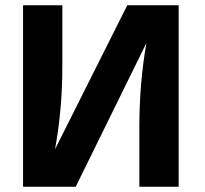

<svg xmlns="http://www.w3.org/2000/svg" viewBox="-20 -713 783 733"><path d="M68 0V-693H218V-458Q218 -295 190 -143L466 -693H662V0H512V-230Q512 -394 539 -549L269 0Z"/></svg>

Font: Fix15 Mono
Style: Bold
Weight: 700
Designer: Carrois Corporate & Edenspiekermann AG
Foundry: Carrois Corporate GbR & Edenspiekermann AG
Version: Version 3.206